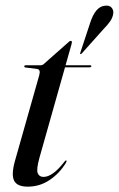

<svg xmlns="http://www.w3.org/2000/svg" viewBox="-20 -672 433 700"><path d="M115.5 -420.5 73 -426Q68.5 -426.5 68.5 -430Q68.5 -434 74 -434H127.5Q135 -434 139.5 -438.5L230.5 -519Q234 -523 238 -523Q242 -523 242 -518.5Q242 -515.5 240 -508L219 -434H308.5Q313 -434 313 -431Q313 -426.5 305.5 -426.5H217L124 -97.5Q112 -54.5 117.5 -40.8Q123 -27 138.5 -27Q172 -27 215 -82.5Q219 -88 221.5 -87Q224.5 -86 220.5 -78.5Q197 -40 161 -15.8Q125 8.5 81 8.5Q43 8.5 31.8 -12.8Q20.5 -34 34 -83.5L123 -397.5Q129 -418.5 115.5 -420.5ZM308.5 -588Q327.5 -647.5 361.5 -651Q378.5 -653.5 386.5 -644.5Q394.5 -635.5 393 -623Q391 -607.5 381 -593.5Q371 -579.5 358 -566.5L278 -477Q275.5 -474 272.5 -475Q271.5 -475.5 273 -480.5Z"/></svg>

Font: Fraunces 144pt
Style: Italic
Weight: 400
Italic angle: -16°
Version: Version 1.000;[b76b70a41]